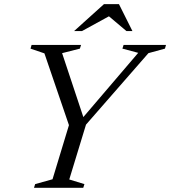

<svg xmlns="http://www.w3.org/2000/svg" viewBox="-20 -892 808 912"><path d="M636.5 -641 561.5 -661 567 -678.5H768.5L763.5 -661L685 -639.5L388.5 -300L309 -39.5L381 -17.5L375.5 0H141.5L147 -17.5L229.5 -40.5L307.5 -297.5L191 -638.5L125 -661L130 -678.5H365L359.5 -661L275 -639.5L382 -317.5L361 -318.5ZM332 -744.5 474 -872.5H545L609 -744.5H580.5L491 -820H507.5L369.5 -744.5Z"/></svg>

Font: Newsreader 28pt
Style: Italic
Weight: 400
Italic angle: -17°
Version: Version 1.003